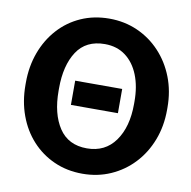

<svg xmlns="http://www.w3.org/2000/svg" viewBox="-81 -802 888 892"><g transform="rotate(10 363.0 -355.5)"><path d="M364.7 10.3Q292 10.3 231.2 -16.8Q170.4 -43.9 126 -92.5Q81.5 -141.1 57.4 -207Q33.2 -272.9 33.2 -350.1V-361.3Q33.2 -438 57.4 -503.4Q81.5 -568.8 125.7 -617.9Q169.9 -667 230.7 -694.1Q291.5 -721.2 364.3 -721.2Q436 -721.2 497.3 -694.1Q558.6 -667 604.5 -617.9Q650.4 -568.8 675.8 -503.4Q701.2 -438 701.2 -361.3V-350.1Q701.2 -272.9 675.8 -207Q650.4 -141.1 604.7 -92.5Q559.1 -43.9 497.8 -16.8Q436.5 10.3 364.7 10.3ZM364.7 -109.4Q450.7 -109.4 498 -175.5Q545.4 -241.7 545.4 -350.1V-362.3Q545.4 -433.1 523.9 -486.8Q502.4 -540.5 461.9 -570.8Q421.4 -601.1 364.3 -601.1Q275.4 -601.1 232.4 -535.4Q189.5 -469.7 189.5 -362.3V-350.1Q189.5 -241.7 233.2 -175.5Q276.9 -109.4 364.7 -109.4ZM257.3 -295.4V-409.7H479V-295.4Z"/></g></svg>

Font: Roboto Slab ExtraBold
Style: Regular
Weight: 800
Designer: Google
Version: Version 2.001; ttfautohint (v1.8.3)